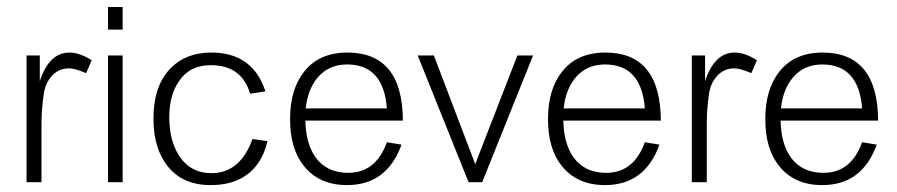

<svg xmlns="http://www.w3.org/2000/svg" viewBox="-20 -623 2573 551"><path d="M243.2 -450.2 227.1 -413.1Q193.8 -427.2 178.2 -426.8Q149.4 -426.8 130.1 -406.5Q110.8 -386.2 106 -356Q99.1 -310.1 99.1 -271V-100.1H56.2V-463.9H94.2V-390.1Q121.1 -472.2 179.2 -472.2Q208 -472.2 243.2 -450.2Z M332 -538.1H290V-603H332ZM332 -100.1H290V-463.9H332Z M747.6 -217.8Q729.5 -140.6 669.4 -109.9Q634.3 -91.8 584.5 -91.8Q503.4 -91.8 460.4 -147Q420.4 -197.8 420.4 -282.2Q420.4 -378.4 470.7 -428.2Q514.6 -472.2 586.4 -472.2Q705.6 -472.2 741.7 -360.8L697.8 -354Q673.8 -436 584.5 -436Q524.4 -436 493.7 -390.1Q465.8 -350.1 465.8 -287.1Q465.8 -221.2 492.7 -178.2Q524.9 -126.5 586.4 -126Q669.4 -126 704.6 -224.1Z M1136.2 -276.9H856.4Q857.4 -211.9 885.3 -171.9Q917.5 -127 979.5 -127Q1058.6 -127 1090.3 -214.8L1132.3 -208Q1090.3 -91.8 976.1 -91.8Q895 -91.8 851.1 -147.9Q812 -197.8 812.5 -282.2Q812.5 -366.2 852.5 -417Q895.5 -472.2 977.5 -472.2Q1135.3 -471.7 1136.2 -276.9ZM1090.3 -312Q1080.6 -438 976.1 -438Q922.9 -438 891.1 -399.9Q863.3 -366.7 857.4 -312Z M1509.8 -463.9 1363.8 -100.1H1324.7L1178.7 -463.9H1225.1L1343.8 -151.9L1464.8 -463.9Z M1876.5 -276.9H1596.7Q1597.7 -211.9 1625.5 -171.9Q1657.7 -127 1719.7 -127Q1798.8 -127 1830.6 -214.8L1872.6 -208Q1830.6 -91.8 1716.3 -91.8Q1635.3 -91.8 1591.3 -147.9Q1552.2 -197.8 1552.7 -282.2Q1552.7 -366.2 1592.8 -417Q1635.7 -472.2 1717.8 -472.2Q1875.5 -471.7 1876.5 -276.9ZM1830.6 -312Q1820.8 -438 1716.3 -438Q1663.1 -438 1631.3 -399.9Q1603.5 -366.7 1597.7 -312Z M2152.3 -450.2 2136.2 -413.1Q2103 -427.2 2087.4 -426.8Q2058.6 -426.8 2039.3 -406.5Q2020 -386.2 2015.1 -356Q2008.3 -310.1 2008.3 -271V-100.1H1965.3V-463.9H2003.4V-390.1Q2030.3 -472.2 2088.4 -472.2Q2117.2 -472.2 2152.3 -450.2Z M2500 -276.9H2220.2Q2221.2 -211.9 2249 -171.9Q2281.2 -127 2343.3 -127Q2422.4 -127 2454.1 -214.8L2496.1 -208Q2454.1 -91.8 2339.8 -91.8Q2258.8 -91.8 2214.8 -147.9Q2175.8 -197.8 2176.3 -282.2Q2176.3 -366.2 2216.3 -417Q2259.3 -472.2 2341.3 -472.2Q2499 -471.7 2500 -276.9ZM2454.1 -312Q2444.3 -438 2339.8 -438Q2286.6 -438 2254.9 -399.9Q2227.1 -366.7 2221.2 -312Z"/></svg>

Font: Kikakui Sans Pro
Style: Regular
Weight: 400
Version: 0.2